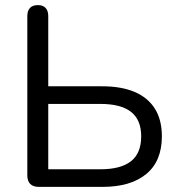

<svg xmlns="http://www.w3.org/2000/svg" viewBox="-20 -732 700 752"><path d="M132 0Q110 0 98.5 -11.5Q87 -23 87 -45V-669Q87 -690 97.5 -701Q108 -712 128 -712Q148 -712 158.5 -701Q169 -690 169 -669V-394H381Q455 -394 507 -372Q559 -350 586.5 -306.5Q614 -263 614 -198Q614 -101 553 -50.5Q492 0 381 0ZM169 -69H373Q453 -69 493 -100.5Q533 -132 533 -198Q533 -263 493 -294Q453 -325 373 -325H169Z"/></svg>

Font: Nunito
Style: Regular
Weight: 400
Designer: Vernon Adams
Foundry: Vernon Adams
Version: Version 3.602